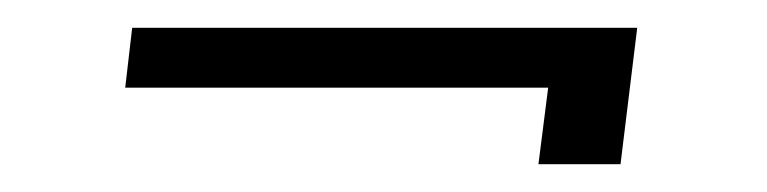

<svg xmlns="http://www.w3.org/2000/svg" viewBox="-20 -267 551 138"><path d="M367 -149 374 -204H70L75 -247H438L426 -149Z"/></svg>

Font: Josefin Sans
Style: Italic
Weight: 400
Italic angle: -7.5°
Designer: Santiago Orozco
Foundry: Typemade